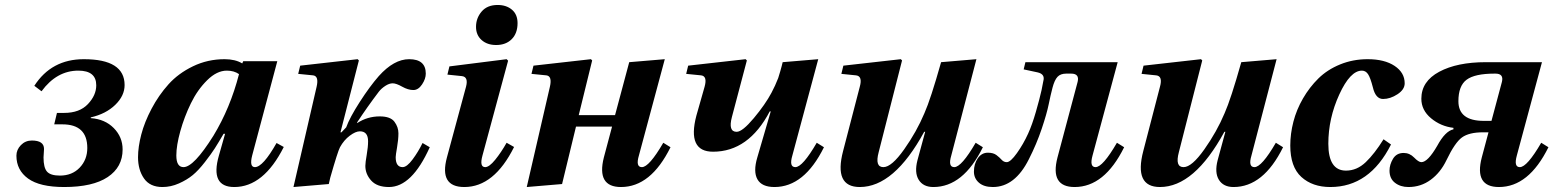

<svg xmlns="http://www.w3.org/2000/svg" viewBox="-20 -740 6246 772"><path d="M46 -114Q46 -138 64 -156.5Q82 -175 108 -175Q157 -175 157 -141Q157 -135 156 -123.5Q155 -112 155 -107Q155 -66 169 -50Q183 -34 221 -34Q270 -34 300.5 -66Q331 -98 331 -145Q331 -240 231 -240H198L209 -286H238Q300 -286 333.5 -321.5Q367 -357 367 -397Q367 -456 295 -456Q208 -456 147 -373L118 -395Q187 -502 317 -502Q481 -502 481 -398Q481 -355 443.5 -318.5Q406 -282 345 -268V-265Q402 -261 437.5 -225Q473 -189 473 -139Q473 -68 413 -28Q353 12 238 12Q140 12 93 -22Q46 -56 46 -114Z M535 -108Q535 -149 548 -199Q561 -249 589.5 -303Q618 -357 657.5 -401Q697 -445 756 -473.5Q815 -502 883 -502Q926 -502 954 -485L958 -494H1095L994 -115Q982 -68 1005 -68Q1037 -68 1092 -165L1121 -149Q1040 12 922 12Q824 12 860 -114L885 -202H879Q858 -166 844 -144Q830 -122 804 -88.5Q778 -55 755 -36Q732 -17 699.5 -2.5Q667 12 633 12Q583 12 559 -22.5Q535 -57 535 -108ZM689 -115Q689 -68 718 -68Q759 -68 838 -194Q906 -306 941 -442Q921 -456 892 -456Q852 -456 813 -417.5Q774 -379 747.5 -324.5Q721 -270 705 -212.5Q689 -155 689 -115Z M1160 12 1253 -391Q1263 -434 1239 -437L1179 -443L1187 -476L1418 -502L1423 -497L1349 -208H1353L1372 -228Q1386 -267 1426.5 -330Q1467 -393 1503 -434Q1564 -502 1625 -502Q1692 -502 1692 -444Q1692 -423 1677 -400.5Q1662 -378 1642 -378Q1621 -378 1597 -391.5Q1573 -405 1559 -405Q1545 -405 1529 -394.5Q1513 -384 1503 -371Q1456 -309 1416 -248V-245Q1457 -272 1507 -272Q1550 -272 1566 -250.5Q1582 -229 1582 -204Q1582 -179 1576.5 -147.5Q1571 -116 1571 -108Q1571 -68 1599 -68Q1616 -68 1639 -99Q1662 -130 1679 -165L1708 -148Q1636 12 1544 12Q1496 12 1472.5 -14Q1449 -40 1449 -73Q1449 -86 1454.5 -117.5Q1460 -149 1460 -172Q1460 -212 1427 -212Q1410 -212 1386.5 -194.5Q1363 -177 1347 -148Q1338 -131 1308 -26L1302 0Z M1777 -107 1854 -392Q1864 -431 1837 -434L1779 -440L1787 -473L2017 -502L2023 -496L1920 -115Q1907 -68 1931 -68Q1947 -68 1971 -97.5Q1995 -127 2017 -166L2047 -149Q1967 12 1847 12Q1745 12 1777 -107ZM1894 -632Q1894 -667 1916.5 -693.5Q1939 -720 1981 -720Q2016 -720 2038.5 -701Q2061 -682 2061 -647Q2061 -606 2037.5 -582.5Q2014 -559 1975 -559Q1939 -559 1916.5 -579Q1894 -599 1894 -632Z M2098 12 2191 -391Q2201 -434 2177 -437L2117 -443L2125 -476L2356 -502L2361 -497L2307 -277H2453L2510 -490L2653 -502L2549 -115Q2535 -68 2561 -68Q2590 -68 2647 -166L2676 -148Q2597 12 2477 12Q2378 12 2408 -107L2441 -231H2296L2240 0Z M2739 -443 2747 -476 2978 -502 2983 -497 2923 -270Q2907 -210 2942 -210Q2965 -210 3011 -265Q3057 -320 3082 -367Q3097 -395 3109 -426Q3119 -458 3123 -474L3127 -490L3270 -502L3166 -115Q3152 -68 3178 -68Q3207 -68 3264 -166L3293 -148Q3214 12 3094 12Q3043 12 3025.5 -19Q3008 -50 3025 -107L3079 -292H3075Q2990 -130 2847 -130Q2742 -130 2780 -275L2813 -391Q2825 -434 2799 -437Z M3363 -443 3371 -476 3602 -502 3607 -497 3513 -128Q3497 -68 3532 -68Q3565 -68 3615.5 -139.5Q3666 -211 3697 -285Q3722 -341 3764 -490L3906 -502L3805 -115Q3791 -68 3817 -68Q3846 -68 3903 -166L3932 -148Q3853 12 3733 12Q3692 12 3674 -17Q3656 -46 3669 -96L3700 -210H3696Q3575 12 3437 12Q3332 12 3370 -133L3437 -391Q3449 -434 3422 -437Z M3896 -50Q3896 -81 3911.5 -103.5Q3927 -126 3952 -126Q3974 -126 3986.5 -116.5Q3999 -107 4007.5 -97.5Q4016 -88 4028 -88Q4043 -88 4069 -124.5Q4095 -161 4114 -203Q4130 -238 4145 -290Q4160 -342 4168 -378L4175 -414Q4183 -442 4152 -449L4096 -461L4103 -490H4474L4373 -115Q4360 -68 4385 -68Q4414 -68 4471 -166L4500 -148Q4421 12 4301 12Q4201 12 4232 -107L4313 -411Q4321 -444 4287 -444H4267Q4244 -444 4232 -431Q4220 -418 4212 -387.5Q4204 -357 4196.5 -320Q4189 -283 4168.5 -222Q4148 -161 4117 -100Q4061 12 3972 12Q3936 12 3916 -5.5Q3896 -23 3896 -50Z M4570 -443 4578 -476 4809 -502 4814 -497 4720 -128Q4704 -68 4739 -68Q4772 -68 4822.5 -139.5Q4873 -211 4904 -285Q4929 -341 4971 -490L5113 -502L5012 -115Q4998 -68 5024 -68Q5053 -68 5110 -166L5139 -148Q5060 12 4940 12Q4899 12 4881 -17Q4863 -46 4876 -96L4907 -210H4903Q4782 12 4644 12Q4539 12 4577 -133L4644 -391Q4656 -434 4629 -437Z M5168 -155Q5168 -202 5180.5 -250.5Q5193 -299 5219 -344Q5245 -389 5281 -424.5Q5317 -460 5368.5 -481Q5420 -502 5479 -502Q5547 -502 5587.5 -475Q5628 -448 5628 -405Q5628 -380 5599 -361Q5570 -342 5541 -342Q5511 -342 5500 -389Q5490 -428 5480.5 -442Q5471 -456 5456 -456Q5409 -456 5365 -360Q5321 -264 5321 -162Q5321 -54 5392 -54Q5436 -54 5471.5 -88Q5507 -122 5543 -180L5573 -159Q5487 12 5329 12Q5257 12 5212.5 -28.5Q5168 -69 5168 -155Z M5567 -54Q5567 -78 5581 -101.5Q5595 -125 5624 -125Q5648 -125 5666 -106.5Q5684 -88 5695 -88Q5721 -88 5759 -154Q5791 -213 5824 -220V-226Q5773 -232 5734 -264.5Q5695 -297 5695 -343Q5695 -413 5767 -451.5Q5839 -490 5954 -490H6180L6079 -115Q6066 -68 6091 -68Q6120 -68 6177 -166L6206 -148Q6127 12 6007 12Q5907 12 5938 -107L5965 -208H5943Q5887 -208 5858.5 -187.5Q5830 -167 5796 -96Q5772 -46 5732.5 -17Q5693 12 5643 12Q5611 12 5589 -5Q5567 -22 5567 -54ZM5844 -333Q5844 -254 5946 -254H5977L6019 -411Q6027 -444 5993 -444H5989Q5910 -444 5877 -419.5Q5844 -395 5844 -333Z"/></svg>

Font: Heuristica
Style: Bold Italic
Weight: 700
Italic angle: -13°
Version: Version 1.0.2